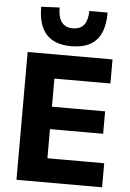

<svg xmlns="http://www.w3.org/2000/svg" viewBox="-63 -1021 723 1067"><g transform="rotate(5 298.5 -487.5)"><path d="M70.1 0Q70.1 -57.6 70.1 -111.6Q70.1 -165.5 70.1 -232.5V-474.7Q70.1 -543.4 70.1 -598.9Q70.1 -654.5 70.1 -713H543.6V-578.7Q497.5 -578.7 444.8 -578.7Q392.1 -578.7 320.6 -578.7H152.4L231.1 -687Q231.1 -628.4 231.1 -572.9Q231.1 -517.4 231.1 -448.7V-258.5Q231.1 -191.9 231.1 -137.8Q231.1 -83.6 231.1 -26L162.8 -134.3H332.4Q392.2 -134.3 445.4 -134.3Q498.6 -134.3 547.8 -134.3V0ZM193.7 -296.9V-422H324.1Q389.8 -422 436.9 -422Q484 -422 527.7 -422V-296.9Q481.7 -296.9 434.7 -296.9Q387.7 -296.9 323.9 -296.9ZM308.1 -766.1Q216.3 -766.1 169.8 -816Q123.2 -865.9 123.2 -970.1L225.5 -974.8Q225.5 -921.4 245.9 -893.7Q266.2 -866 308.1 -866Q350.9 -866 371.3 -893.1Q391.6 -920.3 391.6 -970.1H493.9Q493.9 -900.5 473.4 -855.2Q452.8 -810 411.5 -788Q370.2 -766.1 308.1 -766.1Z"/></g></svg>

Font: Commissioner Thin
Style: Regular
Weight: 100
Designer: Kostas Bartsokas
Foundry: Kostas Bartsokas
Version: Version 1.001;gftools[0.9.23]